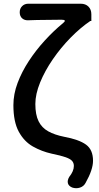

<svg xmlns="http://www.w3.org/2000/svg" viewBox="-20 -817 531 1032"><path d="M440 166Q430 185 409.5 191.5Q389 198 368 191Q349 183 345 168Q341 153 352 134Q377 103 377 75Q377 59 367.5 48Q358 37 332.5 28Q307 19 258 9Q204 -3 157 -29.5Q110 -56 81 -109Q52 -162 52 -252Q52 -311 74.5 -371Q97 -431 135 -489Q173 -547 220.5 -599Q268 -651 318 -692Q342 -711 311 -711Q263 -710 223 -710Q183 -710 132 -708Q112 -707 99 -718.5Q86 -730 86 -751Q86 -771 99 -784Q112 -797 132 -797H414Q440 -797 455.5 -781.5Q471 -766 471 -740V-704H465Q412 -668 359.5 -614.5Q307 -561 264 -498.5Q221 -436 195.5 -373.5Q170 -311 170 -258Q170 -200 187.5 -165Q205 -130 239.5 -111Q274 -92 324 -82Q405 -67 442.5 -39.5Q480 -12 480 47Q480 95 440 166Z"/></svg>

Font: Chiron GoRound TC M
Style: Regular
Weight: 500
Designer: Ryoko NISHIZUKA 西塚涼子 (kana, bopomofo & ideographs); Paul D. Hunt (Latin, Greek & Cyrillic); Sandoll Communications 산돌커뮤니
Foundry: Adobe
Version: Version 1.000;hotconv 1.1.1;makeotfexe 2.6.0